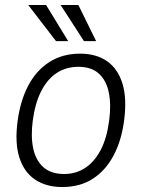

<svg xmlns="http://www.w3.org/2000/svg" viewBox="-20 -743 571 773"><path d="M230.5 10Q166 10 121.5 -19.8Q77 -49.5 58 -108.8Q39 -168 51 -256.5Q62 -338 94 -398.8Q126 -459.5 178.8 -493.2Q231.5 -527 302.5 -527Q367 -527 410.8 -496.8Q454.5 -466.5 473 -406.5Q491.5 -346.5 479.5 -256.5Q469 -177 437.2 -117Q405.5 -57 354 -23.5Q302.5 10 230.5 10ZM238.5 -42.5Q285.5 -42.5 323 -67Q360.5 -91.5 385.5 -139.5Q410.5 -187.5 419.5 -258Q428 -321 418.2 -369.8Q408.5 -418.5 378.5 -446.2Q348.5 -474 295.5 -474Q247 -474 209.2 -449.8Q171.5 -425.5 146.5 -377.2Q121.5 -329 112 -258Q103.5 -195 113.5 -146.5Q123.5 -98 154.2 -70.2Q185 -42.5 238.5 -42.5ZM205.5 -577.5 93.5 -723H165.5L254.5 -577.5ZM318 -577.5 224 -723H295.5L367 -577.5Z"/></svg>

Font: Public Sans Thin ExtraLight
Style: Italic
Weight: 250
Italic angle: -8°
Version: Version 2.001